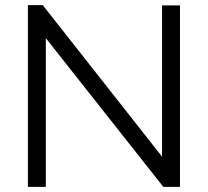

<svg xmlns="http://www.w3.org/2000/svg" viewBox="-20 -730 812 750"><path d="M159 -581V0H89V-710H147L613 -118V-709H683V0H618Z"/></svg>

Font: Raleway Thin
Style: Regular
Weight: 400
Version: Version 4.026